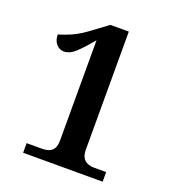

<svg xmlns="http://www.w3.org/2000/svg" viewBox="-131 -818 826 919"><g transform="rotate(20 281.5 -359.0)"><path d="M91 0V-49H167Q188 -49 203.5 -54.5Q219 -60 228 -74.5Q237 -89 237 -117V-626Q199 -580 168.5 -551Q138 -522 108 -522Q85 -522 69 -540.5Q53 -559 53 -589Q83 -597 119 -613Q155 -629 204 -666L274 -718H368V-117Q368 -92 376.5 -77Q385 -62 400.5 -55.5Q416 -49 437 -49H496V0Z"/></g></svg>

Font: Noto Serif Khmer SemiBold
Style: Regular
Weight: 600
Version: Version 2.003